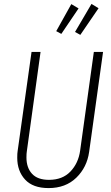

<svg xmlns="http://www.w3.org/2000/svg" viewBox="-20 -949 568 980"><path d="M435 -174Q424 -95 369.5 -42Q315 11 228 11Q148 11 108 -32.5Q68 -76 68 -144Q68 -167 70 -178L141 -684H187L117 -177Q115 -166 115 -145Q115 -93 143.5 -62Q172 -31 230 -31Q299 -31 339.5 -73.5Q380 -116 389 -180L459 -684H506ZM447 -929 483 -907 390 -771 363 -786ZM344 -928 381 -906 293 -776 267 -790Z"/></svg>

Font: Fira Sans Extra Condensed ExtraLight
Style: Italic
Weight: 275
Width: 3
Italic angle: -8°
Designer: Carrois Corporate & Edenspiekermann AG
Foundry: Carrois Corporate GbR & Edenspiekermann AG
Version: Version 4.203